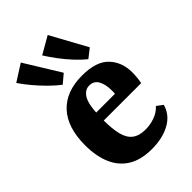

<svg xmlns="http://www.w3.org/2000/svg" viewBox="-203 -746 838 838"><g transform="rotate(-45 215.5 -327.0)"><path d="M30 -208Q30 -318 83.5 -375.5Q137 -433 236 -433Q323 -433 362 -392Q401 -351 401 -288Q401 -273 399.5 -257Q398 -241 395 -227H120V-275H281Q282 -280 282 -284Q282 -288 282 -294Q282 -332 269 -356Q256 -380 227 -380Q198 -380 181 -348.5Q164 -317 164 -231Q164 -175 173 -139.5Q182 -104 204.5 -87Q227 -70 265 -70Q295 -70 323 -80Q351 -90 370 -111L398 -90Q384 -41 337.5 -15.5Q291 10 225 10Q158 10 115 -16.5Q72 -43 51 -92Q30 -141 30 -208ZM347 -496 306 -464Q282 -483 257.5 -509.5Q233 -536 211.5 -565Q190 -594 175 -618L255 -664ZM188 -498 148 -464Q124 -482 98 -508Q72 -534 49 -561.5Q26 -589 10 -613L87 -662Z"/></g></svg>

Font: Yrsa
Style: Regular
Weight: 400
Designer: Anna Giedrys (Yrsa+Rasa design), David Brezina (Yrsa art-direction, Rasa art-direction, design)
Foundry: Rosetta Type Foundry
Version: Version 2.004